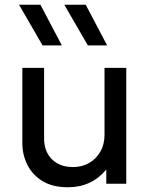

<svg xmlns="http://www.w3.org/2000/svg" viewBox="-20 -777 634 812"><path d="M267.5 15Q202 15 159.2 -11.5Q116.5 -38 95.5 -80.5Q74.5 -123 74.5 -171.5V-490H166.5V-191Q166.5 -137 199.2 -103.8Q232 -70.5 289.5 -70.5Q326.5 -70.5 356.5 -87.5Q386.5 -104.5 404.2 -135.2Q422 -166 422 -206.5V-490H514V0H429.5V-60Q399 -23 358.2 -4Q317.5 15 267.5 15ZM351.5 -585 252 -757H342.5L433 -585ZM160 -585 60.5 -757H151L241.5 -585Z"/></svg>

Font: Geologica Roman Light
Style: Regular
Weight: 300
Designer: Sindre Bremnes, Frode Helland
Foundry: Monokrom Skriftforlag AS
Version: Version 1.010;gftools[0.9.28]